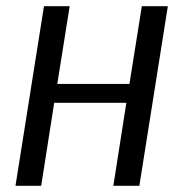

<svg xmlns="http://www.w3.org/2000/svg" viewBox="-20 -600 562 620"><path d="M30 0H113L155 -268H388L346 0H430L522 -580H438L398 -329H165L205 -580H122Z"/></svg>

Font: Charger Sport
Style: DfBdObl
Weight: 400
Designer: Jasper
Foundry: Cannot Into Space Fonts
Version: Version 1.1